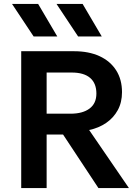

<svg xmlns="http://www.w3.org/2000/svg" viewBox="-20 -962 712 982"><path d="M88.5 0V-700H359.5Q434 -700 489 -674.8Q544 -649.5 574 -602.5Q604 -555.5 604 -490.5Q604 -438.5 582.5 -399Q561 -359.5 523.2 -333.5Q485.5 -307.5 436 -297L639.5 0H483.5L302.5 -274H218.5V0ZM218.5 -380.5H340.5Q403 -380.5 438 -406.8Q473 -433 473 -483.5Q473 -536 441 -563.5Q409 -591 347 -591H218.5ZM500.5 -775.5H379.5L269 -942H402.5ZM273 -775.5H152L41.5 -942H175Z"/></svg>

Font: Geologica EX Med
Style: Regular
Weight: 500
Designer: Sindre Bremnes, Frode Helland
Foundry: Monokrom Skriftforlag AS
Version: Version 1.010;gftools[0.9.28]